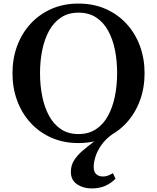

<svg xmlns="http://www.w3.org/2000/svg" viewBox="-20 -792 881 1077"><path d="M420 10.5Q336.5 10.5 268.5 -19.5Q200.5 -49.5 151.5 -103Q102.5 -156.5 76.2 -227.8Q50 -299 50 -381Q50 -463.5 76.2 -534.5Q102.5 -605.5 151.5 -658.8Q200.5 -712 268.5 -742Q336.5 -772 420 -772Q504 -772 572.2 -742Q640.5 -712 689.5 -658.8Q738.5 -605.5 764.8 -534.5Q791 -463.5 791 -381Q791 -299 764.8 -227.8Q738.5 -156.5 689.5 -103Q640.5 -49.5 572.2 -19.5Q504 10.5 420 10.5ZM420 -40Q477.5 -40 518.5 -67.2Q559.5 -94.5 585.8 -142.2Q612 -190 624.5 -251.8Q637 -313.5 637 -382.5Q637 -451 624.8 -512Q612.5 -573 586.5 -620Q560.5 -667 519.5 -694Q478.5 -721 421 -721Q363.5 -721 322.5 -694Q281.5 -667 255.5 -619.8Q229.5 -572.5 217 -511.2Q204.5 -450 204.5 -381.5Q204.5 -312.5 217 -251Q229.5 -189.5 255.5 -142Q281.5 -94.5 322.2 -67.2Q363 -40 420 -40ZM493.5 265Q446.5 265 412 241.5Q377.5 218 377.5 172Q377.5 135.5 396 106.8Q414.5 78 443.5 53.2Q472.5 28.5 505 4Q537.5 -20.5 566 -48.5L613.5 -41.5Q572.5 -12.5 548.8 21.5Q525 55.5 515.2 87.8Q505.5 120 505.5 144Q505.5 172 519.8 185Q534 198 557.5 198Q572 198 584.5 193.5Q597 189 613.5 179.5L628 210.5Q603.5 235.5 571 250.2Q538.5 265 493.5 265Z"/></svg>

Font: Libre Caslon Text Medium
Style: Regular
Weight: 500
Designer: Pablo Impallari, Rodrigo Fuenzalida, Katja Schimmel
Foundry: Pablo Impallari, Rodrigo Fuenzalida
Version: Version 2.000